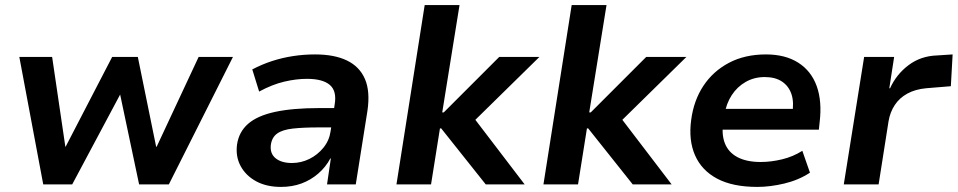

<svg xmlns="http://www.w3.org/2000/svg" viewBox="-20 -725 3766 755"><path d="M150 0 56 -501H185L237 -148H238L421 -501H522L594 -148H596L761 -501H896L644 0H527L451 -360H456L264 0Z M1085 10Q1028 10 987.5 -12Q947 -34 926.5 -71.5Q906 -109 912 -156Q919 -206 955.5 -238Q992 -270 1061.5 -285Q1131 -300 1234 -300H1312L1301 -224H1234Q1173 -224 1132 -219.5Q1091 -215 1070 -200Q1049 -185 1045 -155Q1041 -121 1064 -102.5Q1087 -84 1128 -84Q1164 -84 1196.5 -100Q1229 -116 1252 -144.5Q1275 -173 1280 -209L1296 -314Q1305 -367 1277 -391Q1249 -415 1187 -415Q1145 -415 1098 -404Q1051 -393 999 -365L972 -452Q1010 -472 1050 -485Q1090 -498 1132.5 -504.5Q1175 -511 1219 -511Q1295 -511 1344.5 -487Q1394 -463 1415 -414.5Q1436 -366 1425 -290L1379 0H1266L1281 -102H1279Q1261 -68 1231.5 -42.5Q1202 -17 1165.5 -3.5Q1129 10 1085 10Z M1539 0 1650 -705H1787L1719 -283H1725L1943 -501H2101L1828 -233L1830 -279L2043 0H1890L1715 -220H1710L1675 0Z M2117 0 2228 -705H2365L2297 -283H2303L2521 -501H2679L2406 -233L2408 -279L2621 0H2468L2293 -220H2288L2253 0Z M2958 10Q2861 10 2800 -22.5Q2739 -55 2713 -114.5Q2687 -174 2698 -254Q2708 -330 2746 -387.5Q2784 -445 2846.5 -478Q2909 -511 2992 -511Q3068 -511 3119 -478.5Q3170 -446 3191.5 -386.5Q3213 -327 3203 -244L3200 -215H2799L2811 -297H3113L3095 -276Q3103 -322 3092.5 -354Q3082 -386 3055.5 -404Q3029 -422 2987 -422Q2946 -422 2912.5 -403Q2879 -384 2857.5 -351Q2836 -318 2829 -275L2825 -252Q2816 -199 2830 -162.5Q2844 -126 2880 -107Q2916 -88 2971 -88Q3012 -88 3055.5 -98.5Q3099 -109 3135 -132L3165 -46Q3121 -17 3065 -3.5Q3009 10 2958 10Z M3298 0 3378 -501H3496L3477 -378H3480Q3505 -433 3553 -469Q3601 -505 3665 -507L3726 -511L3719 -386L3622 -378Q3579 -374 3548 -357Q3517 -340 3498.5 -312Q3480 -284 3474 -248L3435 0Z"/></svg>

Font: Nunito Sans 7pt
Style: Bold Italic
Weight: 700
Italic angle: -9°
Version: Version 3.101;gftools[0.9.27]